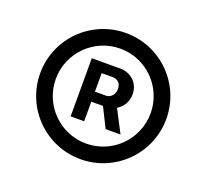

<svg xmlns="http://www.w3.org/2000/svg" viewBox="-103 -860 873 813"><g transform="rotate(20 334.0 -453.0)"><path d="M233.7 -325.3H294.7V-413.7H342.3H347.3L391.3 -325.3H458.5L405.9 -426.5C429.7 -440.7 448.5 -466.6 448.5 -502.5C448.5 -558.9 402.7 -587.4 364.7 -587.4H233.7ZM50.1 -453.1C50.1 -296.2 177.2 -169 334.2 -169C491.1 -169 618.3 -296.2 618.3 -453.1C618.3 -610.1 491.1 -737.2 334.2 -737.2C177.2 -737.2 50.1 -610.1 50.1 -453.1ZM120.4 -453.1C120.4 -571 215.9 -666.9 334.2 -666.9C452.1 -666.9 547.6 -571 547.6 -453.1C547.6 -334.9 452.1 -239.3 334.2 -239.3C215.9 -239.3 120.4 -335.2 120.4 -453.1ZM294.7 -458.8V-542.3H345.5C360.8 -542.3 382.5 -532.7 382.5 -502.5C382.5 -473.4 361.5 -458.8 344.5 -458.8Z"/></g></svg>

Font: Margiela Sans Medium
Style: Regular
Weight: 500
Designer: Stefan Endress, Andreas Faust
Version: Version 1.100;FEAKit 1.0